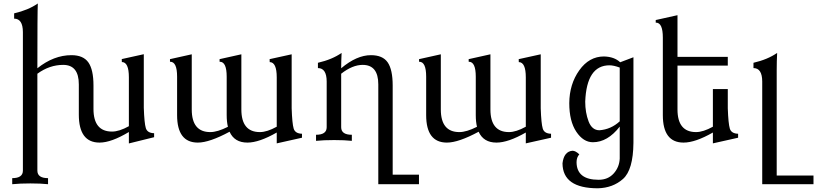

<svg xmlns="http://www.w3.org/2000/svg" viewBox="-20 -793 4600 1081"><path d="M250.5 244.1Q210 239.7 150.9 239.7Q91.8 239.7 48.8 244.1V210Q108.9 210 108.9 167.5V-612.8Q108.4 -688 59.6 -688V-717.8Q139.6 -736.3 192.9 -773.4Q190.4 -727.1 190.4 -408.7Q282.7 -482.4 382.3 -482.4Q448.7 -482.4 477.5 -441.7Q506.3 -400.9 506.3 -311.5V-179.7Q506.3 -52.2 610.8 -52.2Q650.9 -52.2 705.6 -82.5V-357.9Q705.6 -443.4 666 -443.8L665.5 -460.4L789.6 -487.8V-186Q792.5 -99.6 801 -71.8Q809.6 -43.9 847.7 -43V-20.5L705.6 14.6V-49.8Q606.4 9.8 540.5 9.8Q423.8 9.8 423.8 -147.9V-317.9Q423.8 -427.7 335.9 -427.7Q258.8 -427.7 190.4 -377.9V167.5Q190.4 210 250.5 210Z M1538.1 14.2V-46.9Q1439 9.8 1373 9.8Q1299.8 9.8 1272.5 -51.3Q1159.2 9.8 1093.8 9.8Q977.1 9.8 977.1 -145V-361.3Q977.1 -445.3 938.5 -445.3H937V-460L1059.6 -487.3V-176.8Q1059.6 -49.3 1164.1 -49.3Q1204.1 -49.3 1263.2 -79.1Q1256.3 -107.4 1256.3 -145V-361.3Q1256.3 -445.3 1217.8 -445.3H1216.3V-460L1338.9 -487.3V-176.8Q1338.9 -49.3 1443.4 -49.3Q1483.4 -49.3 1538.1 -79.6V-357.4Q1538.1 -442.9 1498.5 -443.4L1498 -460L1622.1 -487.3V-183.1Q1625 -96.7 1633.5 -68.8Q1642.1 -41 1680.2 -40V-17.6Z M2338.9 244.1H2109.9V-317.9Q2109.9 -427.7 2022 -427.7Q1964.4 -427.7 1900.9 -377.9V-76.7Q1900.9 -34.2 1960.9 -34.2V0Q1920.4 -4.4 1861.3 -4.4Q1802.2 -4.4 1759.3 0V-34.2Q1819.3 -34.2 1819.3 -76.7V-334.5Q1818.8 -409.7 1770 -409.7V-439.5Q1850.1 -458 1903.3 -495.1Q1900.9 -448.7 1900.9 -408.7Q1988.3 -482.4 2068.4 -482.4Q2134.8 -482.4 2162.8 -441.7Q2190.9 -400.9 2190.9 -311.5V190.4H2338.9Z M2940.4 14.2V-46.9Q2841.3 9.8 2775.4 9.8Q2702.1 9.8 2674.8 -51.3Q2561.5 9.8 2496.1 9.8Q2379.4 9.8 2379.4 -145V-361.3Q2379.4 -445.3 2340.8 -445.3H2339.4V-460L2461.9 -487.3V-176.8Q2461.9 -49.3 2566.4 -49.3Q2606.4 -49.3 2665.5 -79.1Q2658.7 -107.4 2658.7 -145V-361.3Q2658.7 -445.3 2620.1 -445.3H2618.7V-460L2741.2 -487.3V-176.8Q2741.2 -49.3 2845.7 -49.3Q2885.7 -49.3 2940.4 -79.6V-357.4Q2940.4 -442.9 2900.9 -443.4L2900.4 -460L3024.4 -487.3V-183.1Q3027.3 -96.7 3035.9 -68.8Q3044.4 -41 3082.5 -40V-17.6Z M3355 -59.6Q3419.9 -64.5 3469.2 -109.9V-412.6Q3435.1 -425.3 3411.6 -425.3Q3282.7 -425.3 3274.9 -220.7Q3274.9 -159.2 3293.9 -109.4Q3313 -59.6 3355 -59.6ZM3346.2 267.1Q3147.9 267.1 3147 126.5Q3154.8 60.1 3203.1 55.7Q3220.7 55.7 3241.7 76.2Q3226.1 92.3 3226.1 121.1Q3227.5 219.2 3350.6 219.2Q3402.8 219.2 3434.8 184.1Q3466.8 148.9 3469.2 100.1V-80.1Q3400.9 7.8 3317.9 7.8Q3264.2 7.8 3224.6 -51.5Q3185.1 -110.8 3185.1 -212.4Q3186 -319.3 3241.5 -397.2Q3296.9 -475.1 3380.4 -475.1Q3439 -473.6 3471.7 -442.4L3546.4 -470.7V11.2Q3544.9 163.6 3487.8 214.4Q3430.7 265.1 3346.2 267.1Z M3993.7 14.2V-46.9Q3894.5 9.8 3828.6 9.8Q3711.9 9.8 3711.9 -145V-581.5Q3711.9 -665.5 3673.3 -665.5H3671.9V-680.2L3794.4 -707.5V-472.7H4077.6V-423.8H3794.4V-176.8Q3794.4 -49.3 3898.9 -49.3Q3939 -49.3 3993.7 -79.6V-291.5H4077.6V-183.1Q4080.6 -96.7 4089.1 -68.8Q4097.7 -41 4135.7 -40V-17.6Z M4560.1 244.1H4271.5V-334.5Q4271 -409.7 4222.2 -409.7V-439.5Q4302.2 -458 4355.5 -495.1Q4353 -448.7 4353 -397.5V195.3H4560.1Z"/></svg>

Font: Kelvinch
Style: Regular
Weight: 400
Designer: Paul James MIller
Foundry: High-Logic / Made with FontCreator
Version: Version 3.30 September 23, 2016